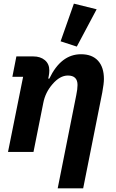

<svg xmlns="http://www.w3.org/2000/svg" viewBox="-20 -835 636 1055"><path d="M511 -784 402 -579 313 -608 386 -815ZM164 0H24L107 -413H48L70 -525H163Q202 -525 226.5 -504.5Q251 -484 251 -448Q251 -433 248 -418L245 -403H251Q315 -537 425 -537Q486 -537 518.5 -501.5Q551 -466 551 -401Q551 -376 542 -327L437 200H297L399 -312Q406 -345 406 -368Q406 -420 353 -420Q309 -420 268 -372Q229 -327 218 -270Z"/></svg>

Font: Aneliza
Style: Bold Italic
Weight: 700
Italic angle: -11.31°
Designer: Mike Abbink, Paul van der Laan, Pieter van Rosmalen
Foundry: Bold Monday
Version: Version 3.0